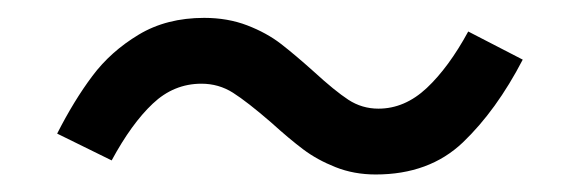

<svg xmlns="http://www.w3.org/2000/svg" viewBox="-20 -431 655 217"><path d="M334.4 -350.3Q358.5 -328.2 373.8 -318.2Q389.2 -308.2 407.7 -308.2Q437.4 -308.2 462.3 -331.5Q487.2 -354.9 509.2 -395.4L570.8 -363.6Q541 -306.2 503.1 -270Q465.1 -233.8 404.6 -233.8Q380 -233.8 359.2 -242.1Q338.5 -250.3 322.8 -262.1Q307.2 -273.8 286.2 -292.8Q259.5 -315.9 243.3 -326.2Q227.2 -336.4 207.7 -336.4Q176.4 -336.4 152.6 -313.8Q128.7 -291.3 106.2 -249.7L44.6 -280Q63.6 -317.4 84.4 -345.1Q105.1 -372.8 136.7 -391.8Q168.2 -410.8 210.8 -410.8Q237.4 -410.8 259.5 -402.3Q281.5 -393.8 297.4 -381.5Q313.3 -369.2 334.4 -350.3Z"/></svg>

Font: Fira Code
Style: Regular
Weight: 400
Designer: Carrois Corporate, Edenspiekermann AG, Nikita Prokopov
Foundry: Carrois Corporate, Edenspiekermann AG, Nikita Prokopov
Version: Version 5.002